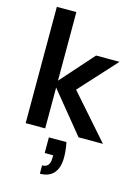

<svg xmlns="http://www.w3.org/2000/svg" viewBox="-142 -794 833 1140"><g transform="rotate(15 274.0 -223.5)"><path d="M386 0 163 -273 361 -496H505L257 -224V-317L536 0ZM61 0V-715H181V0ZM220 268V217Q245 217 256.5 202Q268 187 268 157V142H216V46H324Q329 70 331.5 94Q334 118 334 138Q334 201 305 234.5Q276 268 220 268Z"/></g></svg>

Font: DM Sans 28pt SemiBold
Style: Regular
Weight: 600
Version: Version 4.004;gftools[0.9.30]